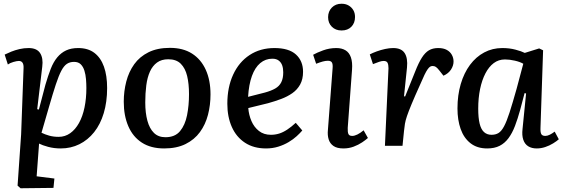

<svg xmlns="http://www.w3.org/2000/svg" viewBox="-20 -780 3013 1027"><path d="M106 -415Q107 -435 100.5 -444.5Q94 -454 81 -454Q70 -454 51.5 -448.5Q33 -443 22 -435L5 -488Q21 -496 41 -504Q61 -512 84.5 -517.5Q108 -523 133 -523Q177 -523 194.5 -496Q212 -469 206 -423L179 -196L188 -194L223 -327Q237 -375 251.5 -412Q266 -449 286.5 -473.5Q307 -498 334 -510.5Q361 -523 398 -523Q451 -523 485 -497Q519 -471 536 -423.5Q553 -376 553 -309Q553 -235 535 -175Q517 -115 483.5 -73Q450 -31 404.5 -8.5Q359 14 305 14Q269 14 237.5 5.5Q206 -3 189 -12L176 163L271 175L266 225L90 227L74 213L93 -61ZM376 -449Q354 -449 338 -438.5Q322 -428 308 -401.5Q294 -375 278.5 -328Q263 -281 242 -208L202 -70Q220 -61 243 -54.5Q266 -48 294 -48Q328 -48 355.5 -67.5Q383 -87 402.5 -122Q422 -157 432 -205Q442 -253 442 -309Q442 -332 440 -356.5Q438 -381 431.5 -402Q425 -423 412 -436Q399 -449 376 -449Z M858 14Q787 14 739 -17Q691 -48 666.5 -104.5Q642 -161 642 -236Q642 -292 655.5 -344Q669 -396 698 -436.5Q727 -477 774.5 -500.5Q822 -524 889 -524Q959 -524 1007 -493.5Q1055 -463 1080.5 -407Q1106 -351 1106 -275Q1106 -218 1092.5 -166Q1079 -114 1049.5 -73.5Q1020 -33 972.5 -9.5Q925 14 858 14ZM865 -46Q916 -46 943 -78.5Q970 -111 980.5 -163.5Q991 -216 991 -276Q991 -332 981 -373.5Q971 -415 947 -439Q923 -463 880 -463Q844 -463 820 -445.5Q796 -428 782 -397Q768 -366 762.5 -323.5Q757 -281 757 -232Q757 -176 768.5 -134Q780 -92 803.5 -69Q827 -46 865 -46Z M1448 -523Q1525 -523 1563 -488.5Q1601 -454 1601 -396Q1601 -356 1585.5 -328Q1570 -300 1543.5 -281.5Q1517 -263 1483.5 -250.5Q1450 -238 1414 -228L1308 -202Q1311 -165 1325 -132.5Q1339 -100 1365 -79.5Q1391 -59 1429 -59Q1452 -59 1473 -65.5Q1494 -72 1516 -86.5Q1538 -101 1562 -123L1597 -82Q1585 -68 1567 -51.5Q1549 -35 1524 -20Q1499 -5 1468.5 4.5Q1438 14 1403 14Q1337 14 1290.5 -16.5Q1244 -47 1220 -101Q1196 -155 1196 -225Q1196 -313 1227 -380.5Q1258 -448 1315 -485.5Q1372 -523 1448 -523ZM1495 -393Q1495 -414 1489.5 -430Q1484 -446 1471 -456Q1458 -466 1437 -466Q1400 -466 1372 -442.5Q1344 -419 1327.5 -373.5Q1311 -328 1307 -262L1397 -285Q1430 -294 1452 -306.5Q1474 -319 1484.5 -340Q1495 -361 1495 -393Z M1759 -414Q1761 -436 1755.5 -445.5Q1750 -455 1734 -455Q1721 -455 1706.5 -451Q1692 -447 1671 -439L1655 -487Q1674 -498 1708 -510.5Q1742 -523 1779 -523Q1808 -523 1828 -511Q1848 -499 1857 -473Q1866 -447 1863 -407L1840 -96Q1839 -74 1843.5 -63.5Q1848 -53 1864 -53Q1876 -53 1891.5 -60.5Q1907 -68 1925 -83L1948 -42Q1937 -32 1917 -18.5Q1897 -5 1871.5 4.5Q1846 14 1817 14Q1783 14 1764 1Q1745 -12 1738 -34.5Q1731 -57 1734 -85ZM1735 -688Q1735 -719 1755 -739.5Q1775 -760 1807 -760Q1829 -760 1845 -750.5Q1861 -741 1870 -725.5Q1879 -710 1879 -689Q1879 -657 1859.5 -637Q1840 -617 1807 -617Q1775 -617 1755 -637Q1735 -657 1735 -688Z M2058 -415Q2058 -434 2053 -444Q2048 -454 2032 -454Q2022 -454 2008.5 -449.5Q1995 -445 1975 -437L1958 -489Q1973 -497 1995 -505Q2017 -513 2040 -518Q2063 -523 2083 -523Q2127 -523 2144.5 -496Q2162 -469 2157 -419L2141 -265L2147 -264L2201 -398Q2219 -444 2236.5 -471.5Q2254 -499 2274.5 -511Q2295 -523 2324 -523Q2352 -523 2370 -513Q2388 -503 2397 -486.5Q2406 -470 2406 -451Q2406 -429 2392.5 -408Q2379 -387 2352 -375L2330 -403Q2319 -417 2311.5 -422Q2304 -427 2294 -427Q2287 -427 2281 -423.5Q2275 -420 2267.5 -409.5Q2260 -399 2250.5 -379.5Q2241 -360 2227 -327Q2198 -263 2181.5 -223Q2165 -183 2157 -159.5Q2149 -136 2146 -118Q2143 -100 2141 -79L2133 0H2039Z M2871 -96Q2870 -72 2875.5 -62.5Q2881 -53 2897 -53Q2908 -53 2921 -59.5Q2934 -66 2947 -76L2969 -35Q2958 -25 2938.5 -13Q2919 -1 2896.5 6.5Q2874 14 2851 14Q2824 14 2805.5 2.5Q2787 -9 2779 -32.5Q2771 -56 2775 -90L2794 -280L2786 -282L2762 -191Q2749 -144 2734.5 -106Q2720 -68 2700 -41Q2680 -14 2652.5 0Q2625 14 2586 14Q2532 14 2496.5 -14Q2461 -42 2444 -90Q2427 -138 2427 -200Q2427 -271 2444.5 -330.5Q2462 -390 2494 -433Q2526 -476 2570 -499.5Q2614 -523 2667 -523Q2705 -523 2737 -514.5Q2769 -506 2787 -497L2864 -521L2885 -511ZM2609 -59Q2631 -59 2646.5 -68.5Q2662 -78 2676 -104Q2690 -130 2705.5 -178Q2721 -226 2743 -304L2779 -439Q2762 -449 2734 -455.5Q2706 -462 2681 -462Q2647 -462 2621 -442.5Q2595 -423 2576.5 -387.5Q2558 -352 2548 -304Q2538 -256 2538 -199Q2538 -150 2545.5 -119Q2553 -88 2569 -73.5Q2585 -59 2609 -59Z"/></svg>

Font: Literata 18pt Medium
Style: Italic
Weight: 500
Italic angle: -2°
Designer: Latin by Veronika Burian and Jose Scaglione. Greek by Irene Vlachou. Cyrillic by Vera Evstafieva
Foundry: TypeTogether
Version: Version 3.103;gftools[0.9.29]